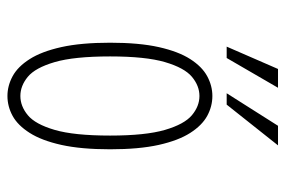

<svg xmlns="http://www.w3.org/2000/svg" viewBox="-140 -580 730 490"><g transform="rotate(90 225.0 -335.0)"><path d="M225 11Q199 11 174.5 -2.2Q150 -15.5 130.8 -45.8Q111.5 -76 100.2 -126.5Q89 -177 89 -251Q89 -325 100.2 -375.2Q111.5 -425.5 130.8 -455.5Q150 -485.5 174.5 -498.8Q199 -512 225 -512Q251.5 -512 275.8 -498.8Q300 -485.5 319.2 -455.5Q338.5 -425.5 349.8 -375.2Q361 -325 361 -251Q361 -177 349.8 -126.5Q338.5 -76 319.2 -45.8Q300 -15.5 275.8 -2.2Q251.5 11 225 11ZM225 -22Q251 -22 274 -41Q297 -60 311.5 -109.5Q326 -159 326 -251Q326 -341.5 311.5 -391Q297 -440.5 274 -459.8Q251 -479 225 -479Q199 -479 176 -459.8Q153 -440.5 138.5 -391Q124 -341.5 124 -251Q124 -159 138.5 -109.5Q153 -60 176 -41Q199 -22 225 -22ZM99 -548.5 156 -679.5H204L128 -548.5ZM218 -548.5 301 -679.5H351L247 -548.5Z"/></g></svg>

Font: League Mono Thin Condensed
Style: Regular
Weight: 100
Width: 1
Designer: Tyler Finck
Foundry: The League of Moveable Type / Tyler Finck
Version: Version 2.300;RELEASE